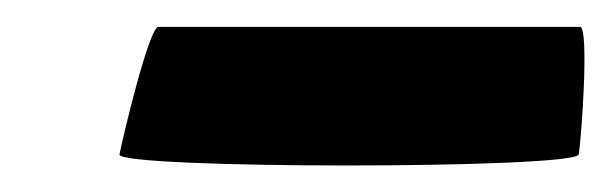

<svg xmlns="http://www.w3.org/2000/svg" viewBox="-20 -376 455 143"><path d="M69 -261C67 -250 409 -250 411 -261C413 -272 419 -356 412 -356H98C91 -356 71 -272 69 -261Z"/></svg>

Font: Ampere
Style: SCSuCndIta
Weight: 400
Version: Version 1